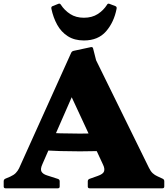

<svg xmlns="http://www.w3.org/2000/svg" viewBox="-22 -1019 909 1039"><path d="M8 0Q-2 0 -2 -10V-38Q-2 -48 7 -52L33 -63Q53 -72 63.5 -83Q74 -94 81 -108L363 -733Q367 -742 377 -744L470 -764Q480 -766 482 -756L498 -693L784 -111Q793 -92 804.5 -81.5Q816 -71 830 -65L858 -52Q867 -48 867 -38V-10Q867 0 857 0H463Q453 0 453 -10V-38Q453 -47 462 -51L507 -67Q536 -77 541 -91.5Q546 -106 536 -127L320 -592L441 -664L208 -132Q195 -104 202.5 -90.5Q210 -77 232 -70L291 -51Q301 -48 301 -38V-10Q301 0 291 0ZM201 -302Q302 -296 411 -296Q520 -296 620 -302V-206Q520 -200 411 -200Q302 -200 201 -206ZM432 -800Q381 -800 345 -823Q309 -846 287.5 -885Q266 -924 256 -972Q254 -983 263 -986L293 -998Q302 -1002 307 -994Q327 -963 358 -943Q389 -923 432 -923Q476 -923 507 -943Q538 -963 557 -993Q561 -1002 571 -998L602 -986Q611 -983 609 -972Q595 -899 552 -849.5Q509 -800 432 -800Z"/></svg>

Font: Hahmlet Black
Style: Regular
Weight: 900
Version: Version 1.002